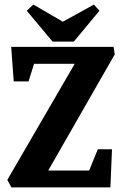

<svg xmlns="http://www.w3.org/2000/svg" viewBox="-20 -820 534 840"><path d="M30 0 12 -33 307 -541H129L105 -464H40L29 -615H477L482 -582L191 -74H370L408 -167H470L463 0ZM210 -638 97 -773 126 -800 255 -725 391 -800 415 -773 303 -638Z"/></svg>

Font: Manuale ExtraBold
Style: Regular
Weight: 800
Version: Version 1.002